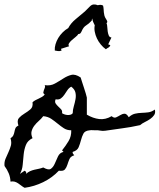

<svg xmlns="http://www.w3.org/2000/svg" viewBox="-50 -807 728 877"><path d="M657.2 -306.6Q661.1 -292 654.3 -281.7Q647.5 -271.5 636.2 -263.7Q625 -255.9 611.8 -249.5Q598.6 -243.2 589.8 -235.4Q545.9 -225.6 510.3 -221.2Q474.6 -216.8 431.6 -210Q418.9 -208 407.7 -210.4Q396.5 -212.9 384.8 -211.9Q377.9 -211.9 372.1 -212.4Q366.2 -212.9 360.4 -211.9Q337.9 -210 331.1 -196.8Q324.2 -183.6 319.8 -166.5Q315.4 -149.4 309.1 -134.3Q302.7 -119.1 282.2 -113.3Q280.3 -108.4 283.7 -104.5Q287.1 -100.6 289.1 -97.7Q272.5 -92.8 267.1 -80.1Q261.7 -67.4 257.8 -54.7Q253.9 -42 246.6 -33.2Q239.3 -24.4 218.8 -27.3Q188.5 4.9 147.5 24.9Q106.4 44.9 62.5 50.8Q54.7 46.9 47.4 41Q40 35.2 32.7 30.3Q25.4 25.4 17.1 22.9Q8.8 20.5 -2 22.5Q-2.9 2 -10.3 -15.6Q-17.6 -33.2 -29.3 -48.8Q-31.2 -66.4 -24.9 -81.5Q-18.6 -96.7 -11.7 -111.3Q-4.9 -126 -0.5 -141.1Q3.9 -156.2 -2 -175.8Q7.8 -181.6 11.2 -189.5Q14.6 -197.3 16.1 -205.6Q17.6 -213.9 20.5 -221.2Q23.4 -228.5 34.2 -233.4Q26.4 -256.8 36.6 -268.1Q46.9 -279.3 61.5 -288.1Q76.2 -296.9 88.9 -307.6Q101.6 -318.4 98.6 -339.8Q104.5 -345.7 112.3 -349.6Q120.1 -353.5 127.4 -356.9Q134.8 -360.4 141.6 -364.3Q148.4 -368.2 154.3 -375Q147.5 -379.9 147.9 -384.8Q148.4 -389.6 150.4 -395Q152.3 -400.4 154.8 -406.2Q157.2 -412.1 154.3 -418Q180.7 -414.1 200.7 -425.3Q220.7 -436.5 238.8 -448.2Q256.8 -460 275.4 -464.8Q293.9 -469.7 318.4 -453.1Q320.3 -446.3 324.7 -433.1Q329.1 -419.9 333.5 -406.2Q337.9 -392.6 341.8 -379.9Q345.7 -367.2 346.7 -361.3Q346.7 -356.4 346.7 -345.7Q346.7 -335 346.7 -322.8Q346.7 -310.5 346.7 -299.8Q346.7 -289.1 346.7 -283.2Q375 -266.6 403.3 -263.2Q431.6 -259.8 460 -276.4Q470.7 -266.6 480.5 -271Q490.2 -275.4 499.5 -281.2Q508.8 -287.1 518.6 -287.6Q528.3 -288.1 538.1 -271.5Q551.8 -284.2 566.4 -287.6Q581.1 -291 596.7 -291.5Q612.3 -292 627.4 -293.9Q642.6 -295.9 657.2 -306.6ZM282.2 -290Q282.2 -304.7 287.1 -321.3Q292 -337.9 294.9 -354Q297.9 -370.1 294.4 -384.8Q291 -399.4 275.4 -411.1Q264.6 -405.3 257.8 -395Q251 -384.8 244.1 -374.5Q237.3 -364.3 228 -357.4Q218.8 -350.6 204.1 -353.5Q199.2 -341.8 204.1 -334.5Q209 -327.1 215.8 -320.8Q222.7 -314.5 229 -307.6Q235.4 -300.8 233.4 -290Q237.3 -287.1 244.1 -284.7Q251 -282.2 258.3 -281.7Q265.6 -281.2 272.5 -283.2Q279.3 -285.2 282.2 -290ZM275.4 -211.9Q255.9 -211.9 241.7 -221.2Q227.5 -230.5 213.4 -242.2Q199.2 -253.9 184.1 -264.2Q168.9 -274.4 147.5 -276.4Q138.7 -264.6 127 -254.4Q115.2 -244.1 106.4 -232.4Q97.7 -220.7 94.2 -207Q90.8 -193.4 98.6 -175.8Q76.2 -165 68.4 -145Q60.5 -125 58.1 -101.6Q55.7 -78.1 53.7 -54.7Q51.8 -31.2 41 -12.7L62.5 -27.3Q66.4 -25.4 68.8 -21.5Q71.3 -17.6 69.3 -12.7Q77.1 -20.5 86.9 -24.9Q96.7 -29.3 106.9 -31.7Q117.2 -34.2 127.4 -36.1Q137.7 -38.1 147.5 -42Q171.9 -28.3 182.6 -36.1Q193.4 -43.9 200.2 -59.6Q207 -75.2 214.8 -92.3Q222.7 -109.4 240.2 -113.3L233.4 -120.1Q250 -140.6 263.2 -162.6Q276.4 -184.6 275.4 -211.9ZM433.6 -582Q420.9 -590.8 410.2 -604Q399.4 -617.2 392.6 -631.8Q385.7 -646.5 382.8 -662.1Q379.9 -677.7 382.8 -691.4Q374 -707 371.1 -722.7Q369.1 -716.8 369.1 -712.9Q355.5 -698.2 343.3 -690.9Q331.1 -683.6 323.2 -665Q321.3 -660.2 317.9 -655.8Q314.5 -651.4 307.6 -651.4Q304.7 -645.5 295.4 -638.2Q286.1 -630.9 277.8 -623.5Q269.5 -616.2 265.1 -608.9Q260.7 -601.6 265.6 -595.7L228.5 -584L231.4 -576.2Q222.7 -572.3 215.3 -573.7Q208 -575.2 200.2 -576.2Q199.2 -589.8 203.6 -605Q208 -620.1 216.3 -633.8Q224.6 -647.5 236.3 -659.2Q248 -670.9 261.7 -678.7Q273.4 -701.2 295.9 -719.7Q318.4 -738.3 337.9 -754.9L361.3 -778.3Q369.1 -786.1 378.4 -786.6Q387.7 -787.1 396.5 -783.2Q404.3 -785.2 410.6 -784.7Q417 -784.2 420.9 -781.2Q422.9 -772.5 423.3 -765.1Q423.8 -757.8 424.3 -751Q424.8 -744.1 426.8 -736.3Q428.7 -728.5 434.6 -719.7Q437.5 -715.8 439.5 -710.4Q441.4 -705.1 436.5 -701.2Q439.5 -695.3 439.9 -684.6Q440.4 -673.8 441.9 -663.6Q443.4 -653.3 446.8 -645Q450.2 -636.7 459 -635.7L444.3 -604.5L454.1 -600.6Q451.2 -592.8 445.3 -589.8Q439.5 -586.9 433.6 -582Z"/></svg>

Font: Homemade Apple
Style: Regular
Weight: 400
Designer: Font Diner, Inc
Foundry: Font Diner, Inc
Version: Version 1.000